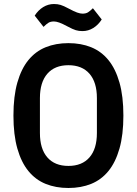

<svg xmlns="http://www.w3.org/2000/svg" viewBox="-20 -925 682 957"><path d="M321 12Q258 12 207.5 -8.5Q157 -29 121.5 -72.5Q86 -116 66.5 -184.5Q47 -253 47 -349Q47 -445 66.5 -513.5Q86 -582 121.5 -625.5Q157 -669 207.5 -689.5Q258 -710 321 -710Q384 -710 434.5 -689.5Q485 -669 520.5 -625.5Q556 -582 575.5 -513.5Q595 -445 595 -349Q595 -253 575.5 -184.5Q556 -116 520.5 -72.5Q485 -29 434.5 -8.5Q384 12 321 12ZM321 -98Q389 -98 426 -140.5Q463 -183 463 -262V-436Q463 -515 426 -557.5Q389 -600 321 -600Q253 -600 216 -557.5Q179 -515 179 -436V-262Q179 -183 216 -140.5Q253 -98 321 -98ZM391 -770Q373 -770 358 -774.5Q343 -779 317 -793Q291 -807 275.5 -812.5Q260 -818 249 -818Q232 -818 221.5 -811.5Q211 -805 197 -791L153 -847Q170 -874 195 -889.5Q220 -905 249 -905Q267 -905 282 -900.5Q297 -896 323 -882Q349 -868 364.5 -862.5Q380 -857 391 -857Q408 -857 418.5 -863.5Q429 -870 443 -884L487 -828Q470 -801 445 -785.5Q420 -770 391 -770Z"/></svg>

Font: IBM Plex Sans Cond SmBld
Style: Regular
Weight: 600
Width: 3
Designer: Mike Abbink, Paul van der Laan, Pieter van Rosmalen
Foundry: Bold Monday
Version: Version 1.3